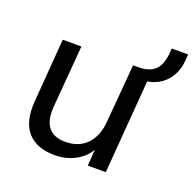

<svg xmlns="http://www.w3.org/2000/svg" viewBox="-116 -754 888 880"><g transform="rotate(20 328.0 -314.5)"><path d="M576 -636H656L654 -608Q651 -562 630 -527Q609 -492 574 -473Q539 -454 493 -453L524 -482L486 0H398L406 -105L419 -110Q397 -53 348.5 -23Q300 7 238 7Q149 7 105 -44Q61 -95 69 -195L93 -503H184L159 -200Q154 -133 180.5 -100Q207 -67 263 -67Q329 -67 368 -108Q407 -149 412 -220L436 -503H461Q517 -503 544 -530.5Q571 -558 575 -620Z"/></g></svg>

Font: Muli Medium
Style: Italic
Weight: 500
Italic angle: -4.541°
Designer: Vernon Adams
Foundry: Vernon Adams
Version: Version 2.100; ttfautohint (v1.8.1.43-b0c9)